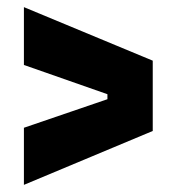

<svg xmlns="http://www.w3.org/2000/svg" viewBox="-20 -600 496 538"><path d="M47 -82V-242L281 -322V-336L47 -418V-580L408 -430V-233Z"/></svg>

Font: Bricolage Grotesque 24pt SemiCondensed ExtraBold
Style: Regular
Weight: 800
Width: 4
Designer: Mathieu Triay
Foundry: Atelier Triay
Version: Version 1.001;gftools[0.9.33.dev8+g029e19f]